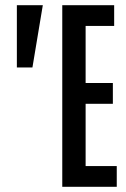

<svg xmlns="http://www.w3.org/2000/svg" viewBox="-20 -720 485 740"><path d="M45 -460V-700H145L105 -460ZM220 0V-700H420V-620H310V-400H415V-320H310V-80H430V0Z"/></svg>

Font: Tektur Condensed
Style: Regular
Weight: 400
Width: 3
Designer: Adam Jagosz
Foundry: Adam Jagosz
Version: Version 1.005;gftools[0.9.30]